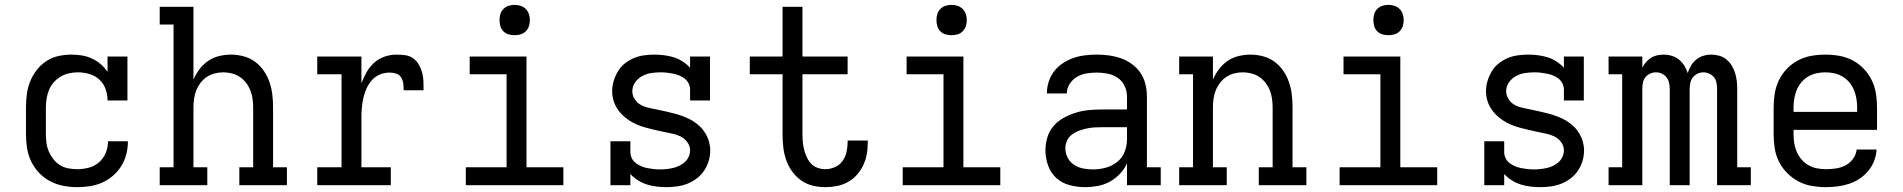

<svg xmlns="http://www.w3.org/2000/svg" viewBox="-20 -763 7840 791"><path d="M298 8Q269 8 240.5 2.5Q212 -3 186.5 -16.5Q161 -30 141 -51Q121 -72 108.5 -98Q96 -124 91.5 -152.5Q87 -181 87 -210V-320Q87 -347 90.5 -374.5Q94 -402 104 -427Q114 -452 131 -474Q148 -496 170.5 -511Q193 -526 220 -532Q247 -538 275 -538Q296 -538 317.5 -534.5Q339 -531 358.5 -522Q378 -513 394.5 -499Q411 -485 423 -467V-530H505V-349H423Q423 -373 415 -396Q407 -419 389.5 -435Q372 -451 348.5 -458Q325 -465 301 -465Q283 -465 264.5 -461Q246 -457 230 -447.5Q214 -438 201.5 -424Q189 -410 182 -392.5Q175 -375 172 -357Q169 -339 169 -320V-210Q169 -192 171.5 -173.5Q174 -155 181.5 -138Q189 -121 200.5 -106.5Q212 -92 227.5 -82.5Q243 -73 261 -69.5Q279 -66 298 -66Q322 -66 345.5 -72Q369 -78 387.5 -94Q406 -110 415.5 -133Q425 -156 425 -181Q425 -181 425 -181Q425 -181 425 -181H507Q507 -181 507 -181Q507 -181 507 -181Q507 -154 500.5 -128Q494 -102 480 -79.5Q466 -57 446 -39.5Q426 -22 401.5 -11Q377 0 350.5 4Q324 8 298 8Z M638 0V-74H695V-662H638V-735H777V-435Q787 -458 802 -478Q817 -498 837.5 -512Q858 -526 882.5 -532Q907 -538 932 -538Q958 -538 984 -531Q1010 -524 1031 -508.5Q1052 -493 1067 -471Q1082 -449 1090.5 -424Q1099 -399 1102 -372.5Q1105 -346 1105 -320V-74H1162V0H966V-74H1023V-320Q1023 -338 1020.5 -356Q1018 -374 1011.5 -390.5Q1005 -407 994 -421.5Q983 -436 968 -446Q953 -456 935.5 -460.5Q918 -465 900 -465Q882 -465 864.5 -460.5Q847 -456 832 -446Q817 -436 806 -421.5Q795 -407 788.5 -390.5Q782 -374 779.5 -356Q777 -338 777 -320V-74H834V0Z M1287 0V-74H1387V-457H1287V-530H1469V-420Q1478 -444 1490.5 -466Q1503 -488 1521.5 -504.5Q1540 -521 1564 -529.5Q1588 -538 1613 -538Q1632 -538 1650 -535.5Q1668 -533 1682.5 -522.5Q1697 -512 1706 -496Q1715 -480 1719.5 -462.5Q1724 -445 1724.5 -427Q1725 -409 1725 -391H1643Q1643 -404 1641.5 -418Q1640 -432 1632.5 -444Q1625 -456 1611.5 -460Q1598 -464 1585 -464Q1564 -464 1545 -456Q1526 -448 1512.5 -433Q1499 -418 1490.5 -399.5Q1482 -381 1477.5 -361.5Q1473 -342 1471 -321.5Q1469 -301 1469 -281V-74H1590V0Z M1899 0V-74H2067V-457H1915V-530H2149V-74H2301V0ZM2100 -618Q2087 -618 2075 -621.5Q2063 -625 2054 -634Q2045 -643 2041.5 -655Q2038 -667 2038 -680Q2038 -693 2041.5 -705Q2045 -717 2054 -726Q2063 -735 2075 -739Q2087 -743 2100 -743Q2113 -743 2125 -739Q2137 -735 2146 -726Q2155 -717 2159 -705Q2163 -693 2163 -680Q2163 -667 2159 -655Q2155 -643 2146 -634Q2137 -625 2125 -621.5Q2113 -618 2100 -618Z M2725 8Q2705 8 2684.5 5.5Q2664 3 2645 -3Q2626 -9 2608.5 -20Q2591 -31 2577 -46V0H2495V-181H2577V-136Q2577 -123 2583 -111Q2589 -99 2599.5 -91Q2610 -83 2622 -78Q2634 -73 2647 -70.5Q2660 -68 2673 -66.5Q2686 -65 2699 -65Q2712 -65 2726 -66.5Q2740 -68 2753 -71Q2766 -74 2778.5 -80Q2791 -86 2801 -95Q2811 -104 2817 -117Q2823 -130 2823 -143Q2823 -162 2811.5 -177.5Q2800 -193 2783.5 -201Q2767 -209 2749 -212.5Q2731 -216 2713 -220Q2695 -224 2677 -228Q2659 -232 2641 -237Q2623 -242 2606 -249Q2589 -256 2573.5 -266Q2558 -276 2544.5 -289Q2531 -302 2521.5 -317.5Q2512 -333 2507 -351Q2502 -369 2502 -388Q2502 -409 2508.5 -430Q2515 -451 2526 -469.5Q2537 -488 2554 -501.5Q2571 -515 2591 -523.5Q2611 -532 2632.5 -535Q2654 -538 2676 -538Q2696 -538 2716 -535.5Q2736 -533 2755.5 -527Q2775 -521 2792 -510Q2809 -499 2823 -484V-530H2905V-349H2823V-394Q2823 -407 2817 -419Q2811 -431 2801 -439Q2791 -447 2778.5 -452Q2766 -457 2753.5 -459.5Q2741 -462 2728 -463.5Q2715 -465 2702 -465Q2682 -465 2662.5 -462Q2643 -459 2625.5 -449.5Q2608 -440 2596.5 -423.5Q2585 -407 2585 -387Q2585 -369 2596 -353Q2607 -337 2623.5 -329Q2640 -321 2658.5 -317.5Q2677 -314 2695 -310Q2713 -306 2731 -302Q2749 -298 2766.5 -293Q2784 -288 2801.5 -281Q2819 -274 2834.5 -264.5Q2850 -255 2863.5 -242Q2877 -229 2886.5 -213Q2896 -197 2901 -179Q2906 -161 2906 -143Q2906 -121 2899.5 -99.5Q2893 -78 2880.5 -59.5Q2868 -41 2850 -27.5Q2832 -14 2811.5 -6Q2791 2 2769 5Q2747 8 2725 8Z M3380 8Q3353 8 3327 1.5Q3301 -5 3279.5 -20.5Q3258 -36 3242.5 -58Q3227 -80 3218.5 -105Q3210 -130 3207 -156.5Q3204 -183 3204 -210V-457H3069V-530H3204V-735H3286V-530H3472V-457H3286V-210Q3286 -193 3287.5 -177Q3289 -161 3293 -145.5Q3297 -130 3304 -115Q3311 -100 3322 -88.5Q3333 -77 3348.5 -71.5Q3364 -66 3380 -66Q3400 -66 3419.5 -74.5Q3439 -83 3451 -99.5Q3463 -116 3467.5 -136.5Q3472 -157 3472 -177Q3472 -179 3472 -180.5Q3472 -182 3472 -184H3555Q3555 -181 3555 -178.5Q3555 -176 3555 -173Q3555 -149 3550.5 -125.5Q3546 -102 3535.5 -80.5Q3525 -59 3509 -41.5Q3493 -24 3472 -12.5Q3451 -1 3427.5 3.5Q3404 8 3380 8Z M3699 0V-74H3867V-457H3715V-530H3949V-74H4101V0ZM3900 -618Q3887 -618 3875 -621.5Q3863 -625 3854 -634Q3845 -643 3841.5 -655Q3838 -667 3838 -680Q3838 -693 3841.5 -705Q3845 -717 3854 -726Q3863 -735 3875 -739Q3887 -743 3900 -743Q3913 -743 3925 -739Q3937 -735 3946 -726Q3955 -717 3959 -705Q3963 -693 3963 -680Q3963 -667 3959 -655Q3955 -643 3946 -634Q3937 -625 3925 -621.5Q3913 -618 3900 -618Z M4451 8Q4419 8 4387.5 0Q4356 -8 4332.5 -29Q4309 -50 4298 -81Q4287 -112 4287 -143Q4287 -171 4295 -197.5Q4303 -224 4321 -244.5Q4339 -265 4363 -278Q4387 -291 4413 -299Q4439 -307 4466 -309.5Q4493 -312 4521 -312H4623V-365Q4623 -388 4613 -409Q4603 -430 4584.5 -442.5Q4566 -455 4543.5 -459.5Q4521 -464 4499 -464Q4477 -464 4456 -460.5Q4435 -457 4417 -446.5Q4399 -436 4387 -417.5Q4375 -399 4375 -378Q4375 -378 4375 -378Q4375 -378 4375 -378H4293Q4293 -378 4293 -378.5Q4293 -379 4293 -379Q4293 -403 4300.5 -426.5Q4308 -450 4323 -469.5Q4338 -489 4358.5 -502.5Q4379 -516 4402 -524Q4425 -532 4449.5 -535Q4474 -538 4499 -538Q4524 -538 4549.5 -534.5Q4575 -531 4599 -522.5Q4623 -514 4644 -498.5Q4665 -483 4679 -462Q4693 -441 4699 -416Q4705 -391 4705 -365V-74H4762V0H4623V-90Q4612 -66 4593.5 -46.5Q4575 -27 4552 -14.5Q4529 -2 4503 3Q4477 8 4451 8ZM4482 -65Q4509 -65 4535 -72Q4561 -79 4582 -95.5Q4603 -112 4613 -137Q4623 -162 4623 -189V-239H4521Q4504 -239 4488 -238Q4472 -237 4456 -233.5Q4440 -230 4424.5 -224Q4409 -218 4396 -208.5Q4383 -199 4376 -184Q4369 -169 4369 -152Q4369 -132 4378.5 -113.5Q4388 -95 4405 -84Q4422 -73 4442 -69Q4462 -65 4482 -65Z M4838 0V-74H4895V-457H4838V-530H4977V-435Q4987 -458 5002 -478Q5017 -498 5037.5 -512Q5058 -526 5082.5 -532Q5107 -538 5132 -538Q5158 -538 5184 -531Q5210 -524 5231 -508.5Q5252 -493 5267 -471Q5282 -449 5290.5 -424Q5299 -399 5302 -372.5Q5305 -346 5305 -320V-74H5362V0H5166V-74H5223V-320Q5223 -338 5220.5 -356Q5218 -374 5211.5 -390.5Q5205 -407 5194 -421.5Q5183 -436 5168 -446Q5153 -456 5135.5 -460.5Q5118 -465 5100 -465Q5082 -465 5064.5 -460.5Q5047 -456 5032 -446Q5017 -436 5006 -421.5Q4995 -407 4988.5 -390.5Q4982 -374 4979.5 -356Q4977 -338 4977 -320V-74H5034V0Z M5499 0V-74H5667V-457H5515V-530H5749V-74H5901V0ZM5700 -618Q5687 -618 5675 -621.5Q5663 -625 5654 -634Q5645 -643 5641.5 -655Q5638 -667 5638 -680Q5638 -693 5641.5 -705Q5645 -717 5654 -726Q5663 -735 5675 -739Q5687 -743 5700 -743Q5713 -743 5725 -739Q5737 -735 5746 -726Q5755 -717 5759 -705Q5763 -693 5763 -680Q5763 -667 5759 -655Q5755 -643 5746 -634Q5737 -625 5725 -621.5Q5713 -618 5700 -618Z M6325 8Q6305 8 6284.5 5.5Q6264 3 6245 -3Q6226 -9 6208.5 -20Q6191 -31 6177 -46V0H6095V-181H6177V-136Q6177 -123 6183 -111Q6189 -99 6199.5 -91Q6210 -83 6222 -78Q6234 -73 6247 -70.5Q6260 -68 6273 -66.5Q6286 -65 6299 -65Q6312 -65 6326 -66.5Q6340 -68 6353 -71Q6366 -74 6378.5 -80Q6391 -86 6401 -95Q6411 -104 6417 -117Q6423 -130 6423 -143Q6423 -162 6411.5 -177.5Q6400 -193 6383.5 -201Q6367 -209 6349 -212.5Q6331 -216 6313 -220Q6295 -224 6277 -228Q6259 -232 6241 -237Q6223 -242 6206 -249Q6189 -256 6173.5 -266Q6158 -276 6144.5 -289Q6131 -302 6121.5 -317.5Q6112 -333 6107 -351Q6102 -369 6102 -388Q6102 -409 6108.5 -430Q6115 -451 6126 -469.5Q6137 -488 6154 -501.5Q6171 -515 6191 -523.5Q6211 -532 6232.5 -535Q6254 -538 6276 -538Q6296 -538 6316 -535.5Q6336 -533 6355.5 -527Q6375 -521 6392 -510Q6409 -499 6423 -484V-530H6505V-349H6423V-394Q6423 -407 6417 -419Q6411 -431 6401 -439Q6391 -447 6378.5 -452Q6366 -457 6353.5 -459.5Q6341 -462 6328 -463.5Q6315 -465 6302 -465Q6282 -465 6262.5 -462Q6243 -459 6225.5 -449.5Q6208 -440 6196.5 -423.5Q6185 -407 6185 -387Q6185 -369 6196 -353Q6207 -337 6223.5 -329Q6240 -321 6258.5 -317.5Q6277 -314 6295 -310Q6313 -306 6331 -302Q6349 -298 6366.5 -293Q6384 -288 6401.5 -281Q6419 -274 6434.5 -264.5Q6450 -255 6463.5 -242Q6477 -229 6486.5 -213Q6496 -197 6501 -179Q6506 -161 6506 -143Q6506 -121 6499.5 -99.5Q6493 -78 6480.5 -59.5Q6468 -41 6450 -27.5Q6432 -14 6411.5 -6Q6391 2 6369 5Q6347 8 6325 8Z M6607 0V-74H6663V-457H6607V-530H6746V-484Q6752 -496 6761 -506.5Q6770 -517 6781.5 -524.5Q6793 -532 6806.5 -535Q6820 -538 6834 -538Q6834 -538 6834 -538Q6834 -538 6834 -538Q6851 -538 6867.5 -533Q6884 -528 6897 -517.5Q6910 -507 6919 -492.5Q6928 -478 6933 -462Q6938 -478 6946.5 -492.5Q6955 -507 6968 -517.5Q6981 -528 6997 -533Q7013 -538 7030 -538Q7030 -538 7030 -538Q7030 -538 7030 -538Q7046 -538 7062.5 -533.5Q7079 -529 7092 -518.5Q7105 -508 7114 -493.5Q7123 -479 7128 -463Q7133 -447 7135 -430.5Q7137 -414 7137 -397V-74H7193V0H7054V-397Q7054 -410 7051.5 -422.5Q7049 -435 7041.5 -444.5Q7034 -454 7022 -459.5Q7010 -465 6998 -465Q6985 -465 6973.5 -459.5Q6962 -454 6954.5 -444.5Q6947 -435 6944 -422.5Q6941 -410 6941 -397V0H6859V-397Q6859 -410 6856 -422.5Q6853 -435 6845.5 -444.5Q6838 -454 6826.5 -459.5Q6815 -465 6802 -465Q6790 -465 6778 -459.5Q6766 -454 6758.5 -444.5Q6751 -435 6748.5 -422.5Q6746 -410 6746 -397V0Z M7502 8Q7473 8 7444 3Q7415 -2 7389.5 -15.5Q7364 -29 7343 -50Q7322 -71 7309 -97Q7296 -123 7291.5 -152Q7287 -181 7287 -210V-320Q7287 -349 7291.5 -377.5Q7296 -406 7308.5 -432Q7321 -458 7341.5 -479.5Q7362 -501 7388 -514.5Q7414 -528 7442.5 -533Q7471 -538 7500 -538Q7529 -538 7557.5 -533Q7586 -528 7612 -514.5Q7638 -501 7658.5 -479.5Q7679 -458 7691.5 -432Q7704 -406 7708.5 -377.5Q7713 -349 7713 -320V-228H7369V-210Q7369 -191 7372 -172.5Q7375 -154 7382.5 -137Q7390 -120 7402 -106Q7414 -92 7430.5 -82.5Q7447 -73 7465.5 -69.5Q7484 -66 7502 -66Q7523 -66 7543.5 -69Q7564 -72 7582.5 -81.5Q7601 -91 7614 -108.5Q7627 -126 7629 -147H7711Q7710 -123 7701 -100Q7692 -77 7676.5 -58.5Q7661 -40 7640.5 -26.5Q7620 -13 7597 -5.5Q7574 2 7550 5Q7526 8 7502 8ZM7631 -302V-320Q7631 -338 7628 -356.5Q7625 -375 7618 -392Q7611 -409 7599 -423.5Q7587 -438 7571 -447.5Q7555 -457 7536.5 -461Q7518 -465 7500 -465Q7482 -465 7463.5 -461Q7445 -457 7429 -447.5Q7413 -438 7401 -423.5Q7389 -409 7382 -392Q7375 -375 7372 -356.5Q7369 -338 7369 -320V-302Z"/></svg>

Font: Iosevka Slab Extended
Style: Regular
Weight: 400
Width: 7
Monospace: yes
Designer: Belleve Invis
Foundry: Belleve Invis
Version: Version 11.1.1; ttfautohint (v1.8.3)